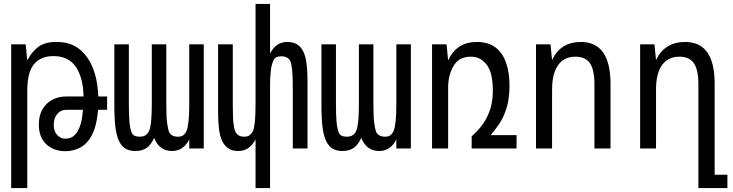

<svg xmlns="http://www.w3.org/2000/svg" viewBox="-20 -757 3736 979"><path d="M37 -531H111L119 -450Q148 -502 186 -525Q219 -544 270 -543Q322 -543 359 -523.5Q396 -504 422 -468Q477 -392 481 -265H526V-197H480Q473 -114 448.5 -68Q424 -22 388 -4Q352 14 315 14Q253 14 215.5 -22Q178 -58 178 -121Q178 -170 198 -202Q218 -234 249 -249.5Q280 -265 316 -265H406Q405 -316 394.5 -353.5Q384 -391 367 -416Q329 -471 253 -471Q188 -471 153.5 -430Q119 -389 119 -293V202H37ZM315 -50Q351 -50 373 -83Q385 -102 392.5 -129Q400 -156 403 -197H316Q291 -197 274 -178Q265 -169 259.5 -154.5Q254 -140 254 -120Q254 -90 269 -72Q276 -63 287 -56.5Q298 -50 315 -50Z M670 13Q643 13 622.5 2.5Q602 -8 588 -36Q575 -61 569 -105Q563 -149 563 -223V-531H637V-227Q637 -171 640 -136Q643 -101 651.5 -80.5Q660 -60 692 -60Q712 -60 723 -68Q734 -76 740 -89Q747 -105 750.5 -137Q754 -169 754 -227V-531H828V-227Q828 -156 832.5 -127.5Q837 -99 841 -86Q853 -60 887 -60Q906 -60 916 -68.5Q926 -77 931 -89Q938 -107 941.5 -140.5Q945 -174 945 -227V-531H1019V0H945V-46Q915 13 857 13Q826 13 803 -3Q780 -19 766 -54Q751 -20 728.5 -3.5Q706 13 670 13Z M1283 -46Q1266 -15 1244.5 -1Q1223 13 1194 13Q1137 13 1113 -38Q1101 -63 1096.5 -100.5Q1092 -138 1092 -186V-531H1167V-227Q1167 -156 1170.5 -127.5Q1174 -99 1180 -86Q1192 -60 1225 -60Q1244 -60 1254 -68.5Q1264 -77 1270 -89Q1277 -107 1280 -140.5Q1283 -174 1283 -227V-737H1357V-485Q1374 -516 1395.5 -529.5Q1417 -543 1446 -543Q1504 -543 1527 -493Q1539 -468 1543.5 -430.5Q1548 -393 1548 -344V0H1473V-304Q1473 -372 1469.5 -402Q1466 -432 1461 -444Q1449 -470 1414 -470Q1384 -470 1374.5 -449.5Q1365 -429 1361 -398Q1359 -382 1358 -362.5Q1357 -343 1357 -319V202H1283Z M1726 13Q1699 13 1678.5 2.5Q1658 -8 1644 -36Q1631 -61 1625 -105Q1619 -149 1619 -223V-531H1693V-227Q1693 -171 1696 -136Q1699 -101 1707.5 -80.5Q1716 -60 1748 -60Q1768 -60 1779 -68Q1790 -76 1796 -89Q1803 -105 1806.5 -137Q1810 -169 1810 -227V-531H1884V-227Q1884 -156 1888.5 -127.5Q1893 -99 1897 -86Q1909 -60 1943 -60Q1962 -60 1972 -68.5Q1982 -77 1987 -89Q1994 -107 1997.5 -140.5Q2001 -174 2001 -227V-531H2075V0H2001V-46Q1971 13 1913 13Q1882 13 1859 -3Q1836 -19 1822 -54Q1807 -20 1784.5 -3.5Q1762 13 1726 13Z M2183 -531H2257L2265 -449Q2308 -543 2411 -543Q2471 -543 2507.5 -514.5Q2544 -486 2561 -435.5Q2578 -385 2578 -321Q2578 -283 2572.5 -248Q2567 -213 2554 -181Q2543 -151 2524 -123Q2505 -95 2482 -68H2614V0H2385V-62Q2442 -112 2467 -168Q2480 -195 2486.5 -227Q2493 -259 2493 -300Q2493 -332 2487.5 -363Q2482 -394 2468 -418Q2453 -441 2432 -454.5Q2411 -468 2380 -468Q2321 -468 2293 -421.5Q2265 -375 2265 -309V0H2183Z M2713 -531H2787L2795 -451Q2838 -543 2942 -543Q3093 -543 3093 -329V0H3011V-329Q3011 -401 2988 -434.5Q2965 -468 2914 -468Q2856 -468 2825.5 -424.5Q2795 -381 2795 -300V0H2713Z M3541 -329Q3541 -401 3518 -434.5Q3495 -468 3445 -468Q3386 -468 3355.5 -425Q3325 -382 3325 -300V0H3244V-531H3317L3325 -451Q3369 -543 3473 -543Q3549 -543 3586.5 -490Q3624 -437 3624 -329V134H3689V202H3541Z"/></svg>

Font: PlemolJP
Style: Regular
Weight: 400
Monospace: yes
Version: v2.0.4; ttfautohint (v1.8.4.7-5d5b-dirty) -l 6 -r 45 -G 200 